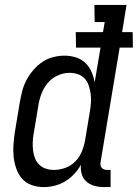

<svg xmlns="http://www.w3.org/2000/svg" viewBox="-20 -755 562 783"><path d="M158 8Q132 8 108.5 -0.5Q85 -9 69.5 -27Q54 -45 46 -68.5Q38 -92 35.5 -117Q33 -142 35 -167.5Q37 -193 41 -219L61 -339Q65 -362 71 -385Q77 -408 88.5 -429.5Q100 -451 116.5 -470Q133 -489 153 -502.5Q173 -516 196.5 -522Q220 -528 243 -528Q267 -528 289.5 -521Q312 -514 328 -498.5Q344 -483 353 -462.5Q362 -442 366 -419L390 -561H290L289 -624H400L407 -665H366L365 -735H496L478 -624H521L522 -561H468L390 -93Q389 -87 390 -81Q391 -75 395 -70.5Q399 -66 404.5 -64Q410 -62 416 -62H431V8H404Q384 8 365.5 3Q347 -2 333 -14Q319 -26 313.5 -44.5Q308 -63 310 -83Q299 -63 282 -45Q265 -27 245 -15Q225 -3 202.5 2.5Q180 8 158 8ZM200 -62Q223 -62 246.5 -70.5Q270 -79 287.5 -97Q305 -115 314 -137.5Q323 -160 327 -183L347 -303Q350 -321 351 -339Q352 -357 349.5 -374Q347 -391 341.5 -407Q336 -423 325 -435Q314 -447 297.5 -452.5Q281 -458 263 -458Q240 -458 216 -447.5Q192 -437 175.5 -417.5Q159 -398 150 -375Q141 -352 137 -328L117 -208Q114 -191 113.5 -174Q113 -157 115 -140.5Q117 -124 123 -109Q129 -94 140.5 -83Q152 -72 167.5 -67Q183 -62 200 -62Z"/></svg>

Font: Iosevka Curly Slab
Style: Italic
Weight: 400
Italic angle: -9°
Monospace: yes
Designer: Belleve Invis
Foundry: Belleve Invis
Version: Version 22.1.2; ttfautohint (v1.8.4)